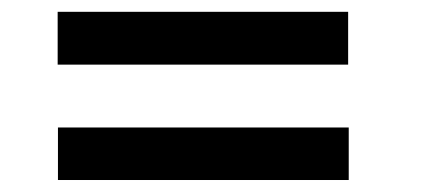

<svg xmlns="http://www.w3.org/2000/svg" viewBox="-20 -438 727 325"><path d="M77.6 -328.6V-418H569.3V-328.6ZM78.1 -133.3V-222.2H570.3V-133.3Z"/></svg>

Font: Ride Light
Style: Bold
Weight: 600
Version: Version 3.000